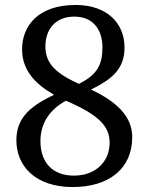

<svg xmlns="http://www.w3.org/2000/svg" viewBox="-20 -744 599 774"><path d="M273 10C419 10 513 -64 513 -191C513 -278 446 -336 347 -383C428 -423 482 -464 482 -552C482 -652 410 -724 285 -724C131 -724 69 -637 69 -545C69 -461 122 -405 198 -362C111 -320 46 -275 46 -179C46 -74 123 10 273 10ZM298 -406C209 -447 163 -485 163 -557C163 -626 204 -677 279 -677C363 -677 393 -615 393 -554C393 -484 373 -443 298 -406ZM278 -36C189 -36 143 -92 143 -175C143 -250 183 -304 246 -338C375 -282 422 -237 422 -169C422 -92 365 -36 278 -36Z"/></svg>

Font: Noto Serif Balinese
Style: Regular
Weight: 400
Designer: Monotype Design Team
Foundry: Monotype Imaging Inc.
Version: Version 2.005